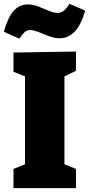

<svg xmlns="http://www.w3.org/2000/svg" viewBox="-46 -978 463 998"><path d="M349 -610 289 -581V-124L349 -100V0H24V-100L84 -124V-581L24 -605V-705L349 -710ZM54 -777 -26 -813Q-5 -888 25 -921.5Q55 -955 98 -955Q126 -955 154 -944Q182 -933 208 -922Q234 -911 254 -911Q272 -911 286 -922.5Q300 -934 315 -958L397 -923Q375 -847 341.5 -813Q308 -779 263 -779Q237 -779 208.5 -790Q180 -801 154 -811.5Q128 -822 110 -822Q94 -822 82 -811Q70 -800 54 -777Z"/></svg>

Font: Bitter Black
Style: Regular
Weight: 900
Designer: Sol Matas, and Bitter project Authors
Foundry: Sol Matas
Version: Version 2.001